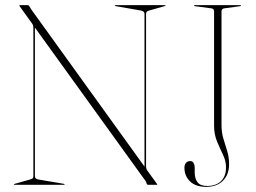

<svg xmlns="http://www.w3.org/2000/svg" viewBox="-20 -720 998 748"><path d="M232 -2Q232 0 229 0H37Q34 0 34 -2Q34 -2.5 38 -4L98 -21Q105 -23.5 107.5 -25.5Q110 -27.5 110 -34V-608Q110 -616.5 109 -620.8Q108 -625 101 -634L57 -695Q55 -698.5 55 -699Q55 -700 58 -700H88Q92 -700 94 -696Q96 -692 102 -683L543 -71V-666Q543 -676 529 -679L431 -696Q427 -697.5 427 -698Q427 -700 430 -700H622Q625 -700 625 -698Q625 -697.5 621 -696L561 -679Q549 -676.5 549 -666V-71Q549 -62.5 555 -54L587 -10Q593 -2 593 -1Q593 0 589 0H559Q551 0 551 -6Q551 -9.5 547 -15L116 -612.5V-34Q116 -23.5 128 -21L228 -4Q232 -2.5 232 -2ZM872.5 -80Q872.5 -40 848.5 -16Q824.5 8 783.5 8Q742.5 8 720.5 -13.2Q698.5 -34.5 698.5 -66.5Q698.5 -78 704.2 -85.2Q710 -92.5 721.5 -92.5Q730 -92.5 734.2 -84.8Q738.5 -77 738.5 -68.5V-49Q738.5 -24.5 749.5 -10Q760.5 4.5 788 4.5Q821 4.5 840.8 -14.2Q860.5 -33 860.5 -68Q860.5 -93 848.8 -117.2Q837 -141.5 825.5 -169Q814 -196.5 814 -231V-675.5Q814 -686 803.5 -687.5L739 -696Q736 -696.5 736 -698Q736 -700 739 -700H916Q919 -700 919 -698Q919 -696.5 916 -696L853.5 -687.5Q843 -686 843 -675.5V-232Q843 -203.5 850.5 -179.2Q858 -155 865.2 -131.2Q872.5 -107.5 872.5 -80Z"/></svg>

Font: Fraunces 144pt Thin
Style: Regular
Weight: 100
Version: Version 1.000;[f99f86859]